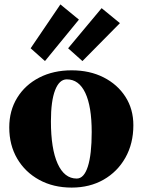

<svg xmlns="http://www.w3.org/2000/svg" viewBox="-20 -835 647 871"><path d="M305 16Q222 16 158 -19Q94 -54 58 -115.5Q22 -177 22 -257Q22 -333 58 -391.5Q94 -450 158 -483Q222 -516 305 -516Q387 -516 450 -484Q513 -452 549 -396Q585 -340 585 -267Q585 -184 549 -120Q513 -56 450 -20Q387 16 305 16ZM328 -25Q361 -25 378.5 -79.5Q396 -134 396 -236Q396 -352 367 -413.5Q338 -475 283 -475Q249 -475 230 -426Q211 -377 211 -285Q211 -160 241.5 -92.5Q272 -25 328 -25ZM184 -558 119 -616 254 -815 338 -746ZM354 -558 289 -616 441 -798 524 -730Z"/></svg>

Font: Wittgenstein Black
Style: Regular
Weight: 900
Designer: Jörg Drees
Foundry: Jörg Drees
Version: Version 1.303; ttfautohint (v1.8.4.7-5d5b)